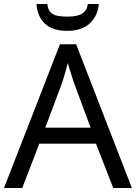

<svg xmlns="http://www.w3.org/2000/svg" viewBox="-20 -938 679 958"><path d="M545 0 459 -221H176L91 0H0L279 -717H360L638 0ZM352 -517Q349 -525 342 -546Q335 -567 328.5 -589.5Q322 -612 318 -624Q313 -604 307.5 -583.5Q302 -563 296.5 -546Q291 -529 287 -517L206 -301H432ZM473 -918Q468 -858 427.5 -821Q387 -784 315 -784Q241 -784 203.5 -820.5Q166 -857 162 -918H216Q219 -891 231.5 -877.5Q244 -864 265.5 -859.5Q287 -855 317 -855Q343 -855 364.5 -860Q386 -865 400.5 -878.5Q415 -892 418 -918Z"/></svg>

Font: Noto Sans Hanifi Rohingya
Style: Regular
Weight: 400
Designer: Monotype Design Team and DaltonMaag
Foundry: Google LLC
Version: Version 2.101